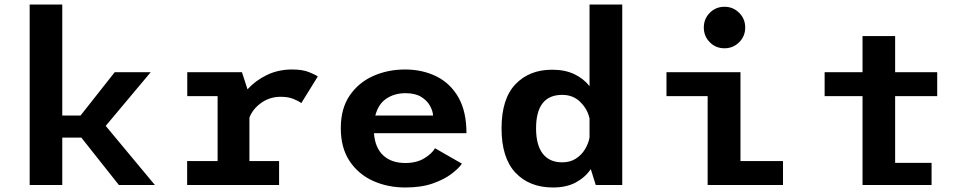

<svg xmlns="http://www.w3.org/2000/svg" viewBox="-20 -820 4300 851"><path d="M507 0 340.5 -210H256V0H111.5V-800H256V-308H337L488.5 -500H648L448.5 -262L666.5 0Z M1085.5 -106H1217V0H809.5V-106H944.5V-394H810V-500H1052.5L1077 -424Q1111.5 -462.5 1162.2 -487.2Q1213 -512 1274 -512Q1320.5 -512 1349.2 -500.5Q1378 -489 1388.5 -481L1315.5 -363Q1302.5 -373 1279.5 -382Q1256.5 -391 1224 -391Q1175.5 -391 1137.8 -364Q1100 -337 1085.5 -298.5Z M2027.5 -94.5Q2012.5 -73 1980 -48.5Q1947.5 -24 1897 -6.5Q1846.5 11 1776.5 11Q1698 11 1633 -18.5Q1568 -48 1529.2 -106.5Q1490.5 -165 1490.5 -252Q1490.5 -339 1530 -396.8Q1569.5 -454.5 1634.2 -483.2Q1699 -512 1775 -512Q1852.5 -512 1914.2 -481.5Q1976 -451 2011.8 -388.5Q2047.5 -326 2047.5 -229.5H1637.5Q1642.5 -164.5 1678.8 -131Q1715 -97.5 1776.5 -97.5Q1826.5 -97.5 1860.8 -118.5Q1895 -139.5 1908 -163ZM1777.5 -407Q1729 -407 1693 -383.2Q1657 -359.5 1643.5 -308H1899.5Q1898.5 -328 1885.8 -351.2Q1873 -374.5 1846.5 -390.8Q1820 -407 1777.5 -407Z M2431 11Q2326.5 11 2264.8 -54.5Q2203 -120 2203 -251Q2203 -382 2264.5 -446.5Q2326 -511 2427 -511Q2484.5 -511 2525.8 -491.2Q2567 -471.5 2593 -438V-800H2738V0H2620.5L2598.5 -70.5Q2574 -34 2532.5 -11.5Q2491 11 2431 11ZM2356 -251Q2356 -177.5 2385.5 -139Q2415 -100.5 2472 -100.5Q2506.5 -100.5 2531.8 -116.5Q2557 -132.5 2572.5 -157.8Q2588 -183 2593 -210.5V-294.5Q2585 -334.5 2553 -367Q2521 -399.5 2472 -399.5Q2356 -399.5 2356 -251Z M3191 -606Q3152.5 -606 3126 -632.8Q3099.5 -659.5 3099.5 -698Q3099.5 -736.5 3126 -763.2Q3152.5 -790 3191 -790Q3229.5 -790 3256.2 -763.2Q3283 -736.5 3283 -698Q3283 -659.5 3256.2 -632.8Q3229.5 -606 3191 -606ZM3262 -106H3450.5V0H3116.5V-394H2934V-500H3262Z M3635 -394V-500H3803V-660H3947.5V-500H4134V-394H3947.5V-98H4109V0H3803V-394Z"/></svg>

Font: League Mono SemiBold
Style: Regular
Weight: 600
Width: 6
Designer: Tyler Finck
Foundry: The League of Moveable Type / Tyler Finck
Version: Version 2.300;RELEASE